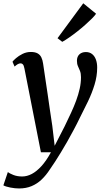

<svg xmlns="http://www.w3.org/2000/svg" viewBox="-62 -868 618 1138"><path d="M83 -461Q79.5 -479.5 74 -486Q68.5 -492.5 60.5 -492.5Q52 -492.5 43.5 -487.8Q35 -483 24.5 -473.5L12 -502Q17 -509.5 32.8 -523.2Q48.5 -537 71.5 -548.5Q94.5 -560 120.5 -560Q145.5 -560 160.5 -551.8Q175.5 -543.5 183 -528Q190.5 -512.5 193.5 -491Q200 -445.5 207 -399.5Q214 -353.5 220.8 -307Q227.5 -260.5 234.2 -214.2Q241 -168 248 -122L262 -4L321.5 -120Q341.5 -161.5 359 -199Q376.5 -236.5 389.5 -272Q402.5 -307.5 410.2 -341.8Q418 -376 418 -410Q418 -433 412 -447.8Q406 -462.5 400 -475.8Q394 -489 394 -508Q394 -532 408.5 -545.8Q423 -559.5 447 -559.5Q469 -559.5 484 -547.5Q499 -535.5 506.5 -514.8Q514 -494 514 -468Q514 -417 498.5 -366.5Q483 -316 459.5 -267Q436 -218 412 -171.5Q394.5 -135 375.2 -99Q356 -63 336.8 -29Q317.5 5 299 35.2Q280.5 65.5 264 91Q247.5 116.5 234 135.5Q211.5 170.5 184.8 196Q158 221.5 125.2 235.2Q92.5 249 51 249Q26.5 249 -1.2 243.5Q-29 238 -42 230.5L-15.5 152Q-6 159.5 16.8 168.8Q39.5 178 69.5 178Q98 178 126.5 163Q155 148 183.8 116.5Q212.5 85 240 34.5H180.5ZM279 -641.5 431.5 -848.5 507.5 -786.5Q500.5 -776 483.8 -759Q467 -742 444.2 -721.8Q421.5 -701.5 396.5 -681.8Q371.5 -662 348 -645.8Q324.5 -629.5 307 -620Z"/></svg>

Font: Merriweather 36pt Medium
Style: Italic
Weight: 500
Italic angle: -7.8°
Version: Version 2.101